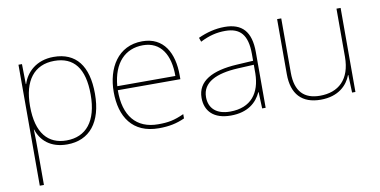

<svg xmlns="http://www.w3.org/2000/svg" viewBox="-73 -840 2354 1188"><g transform="rotate(-10 1103.5 -246.0)"><path d="M313 -631C203 -631 139 -565 117 -495H115L113 -621H91V139H117V-78C117 -120 117 -164 115 -209H117C139 -139 198 -83 303 -83C444 -83 526 -184 526 -362C526 -538 453 -631 313 -631ZM313 -606C435 -606 499 -527 499 -362C499 -194 426 -108 303 -108C189 -108 117 -185 117 -355V-358C117 -514 185 -606 313 -606Z M870 -631C716 -631 642 -501 642 -352C642 -197 713 -83 879 -83C943 -83 991 -93 1042 -116V-143C980 -115 943 -108 879 -108C742 -108 667 -198 669 -359H1062V-384C1062 -523 1005 -631 870 -631ZM870 -606C982 -606 1036 -516 1035 -384H670C682 -529 758 -606 870 -606Z M1387 -630C1328 -630 1273 -615 1220 -591L1229 -565C1286 -594 1334 -605 1387 -605C1480 -605 1525 -556 1525 -436V-393L1422 -387C1265 -378 1171 -327 1171 -222C1171 -138 1225 -83 1331 -83C1439 -83 1495 -135 1523 -196H1525L1529 -93H1551V-443C1551 -573 1496 -630 1387 -630ZM1424 -363 1525 -368V-313C1523 -192 1464 -108 1331 -108C1246 -108 1199 -151 1199 -222C1199 -315 1288 -356 1424 -363Z M2115 -621H2089V-319C2089 -175 2011 -108 1896 -108C1797 -108 1742 -161 1742 -279V-621H1716V-275C1716 -150 1778 -83 1896 -83C2008 -83 2065 -143 2088 -204H2090L2094 -93H2115Z"/></g></svg>

Font: Noto Sans Telugu UI Thin
Style: Regular
Weight: 100
Designer: Jelle Bosma - Monotype Design Team
Foundry: Monotype Imaging Inc.
Version: Version 2.005